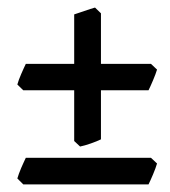

<svg xmlns="http://www.w3.org/2000/svg" viewBox="-20 -542 450 508"><path d="M247.1 -173.3Q242.2 -170.9 235.1 -168Q228 -165 220.2 -162.4Q212.4 -159.7 204.8 -157.5Q197.3 -155.3 191.9 -154.3L176.3 -168.9V-303.2H41.5L25.9 -318.4Q27.3 -323.7 30 -331.1Q32.7 -338.4 36.1 -346.2Q39.6 -354 42.7 -361.1Q45.9 -368.2 48.3 -373H176.3V-503.9L188 -507.8Q195.3 -510.3 203.1 -512.9Q210.9 -515.6 218.5 -518.1Q226.1 -520.5 231.4 -522L247.1 -506.8V-373H379.4L395.5 -357.9Q394 -352.5 391.1 -345Q388.2 -337.4 384.8 -329.3Q381.3 -321.3 378.2 -314.2Q375 -307.1 373 -303.2H247.1ZM395.5 -109.4Q394 -104 391.1 -96.2Q388.2 -88.4 384.8 -80.3Q381.3 -72.3 378.2 -65.2Q375 -58.1 373 -54.2H41.5L25.9 -69.8Q27.3 -74.7 30 -82.3Q32.7 -89.8 36.1 -97.7Q39.6 -105.5 42.7 -112.5Q45.9 -119.6 48.3 -124.5H379.4Z"/></svg>

Font: Gentium Basic
Style: Bold
Weight: 700
Designer: J. Victor Gaultney and Annie Olsen
Foundry: SIL International
Version: Version 1.100